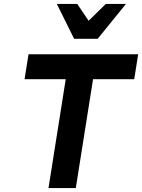

<svg xmlns="http://www.w3.org/2000/svg" viewBox="-20 -950 718 970"><path d="M450.1 -550H658.1L678.1 -676H124.1L104.1 -550H312.1L225 0H363ZM473.4 -754 616.3 -930H514.3L427.8 -845L370.3 -930H267.3L354.4 -754Z"/></svg>

Font: Fog Sans
Style: It
Weight: 700
Foundry: Intel Corporation
Version: Version 1.00